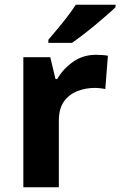

<svg xmlns="http://www.w3.org/2000/svg" viewBox="-20 -786 505 806"><path d="M383 -556Q394 -556 409 -555Q424 -554 433 -552L422 -412Q415 -414 401.5 -415.5Q388 -417 378 -417Q340 -417 305 -403.5Q270 -390 248.5 -360Q227 -330 227 -278V0H78V-546H191L213 -454H220Q244 -496 286 -526Q328 -556 383 -556ZM465 -756Q451 -742 428 -722Q405 -702 378.5 -680Q352 -658 326.5 -638.5Q301 -619 282 -606H183V-619Q199 -638 220.5 -663.5Q242 -689 263 -716.5Q284 -744 298 -766H465Z"/></svg>

Font: Noto Sans Gunjala Gondi
Style: Regular
Weight: 400
Designer: Ek Type
Foundry: Ek Type
Version: Version 1.004